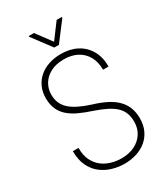

<svg xmlns="http://www.w3.org/2000/svg" viewBox="-221 -998 960 1104"><g transform="rotate(-30 259.5 -446.0)"><path d="M438 -172.4Q438 -204.6 429 -229.2Q419.9 -253.9 399.7 -273.9Q379.4 -293.9 345.9 -311Q312.5 -328.1 263.7 -344.7Q218.3 -359.4 181.4 -376.5Q144.5 -393.6 118.7 -416Q92.8 -438.5 78.9 -469.5Q64.9 -500.5 64.9 -543Q64.9 -584 79.8 -616.7Q94.7 -649.4 121.8 -672.9Q148.9 -696.3 185.8 -708.5Q222.7 -720.7 266.1 -720.7Q327.1 -720.7 372.6 -696.5Q418 -672.4 443.4 -627.7Q468.8 -583 468.8 -521H432.1Q432.1 -571.8 411.9 -608.6Q391.6 -645.5 354.2 -665.5Q316.9 -685.5 266.1 -685.5Q212.9 -685.5 176.3 -665.8Q139.6 -646 121.1 -614.3Q102.5 -582.5 102.5 -544.9Q102.5 -513.7 113 -489.3Q123.5 -464.8 144.8 -445.6Q166 -426.3 198.5 -410.2Q231 -394 275.4 -379.9Q326.2 -364.7 363.8 -345.7Q401.4 -326.7 426.3 -301.8Q451.2 -276.9 463.6 -245.1Q476.1 -213.4 476.1 -173.3Q476.1 -129.4 460.4 -95.5Q444.8 -61.5 417 -38.1Q389.2 -14.6 351.6 -2.4Q314 9.8 270.5 9.8Q231.4 9.8 191.9 -1.5Q152.3 -12.7 119.6 -37.6Q86.9 -62.5 67.1 -103Q47.4 -143.6 47.4 -202.1H85Q85 -151.9 102.1 -117.9Q119.1 -84 146.5 -63.7Q173.8 -43.5 206.5 -34.7Q239.3 -25.9 270.5 -25.9Q320.3 -25.9 357.9 -44.4Q395.5 -63 416.7 -95.9Q438 -128.9 438 -172.4ZM193.4 -902.3 268.6 -800.8 344.2 -902.3H377.9V-895.5L283.7 -771.5H252.9L158.7 -897.5V-902.3Z"/></g></svg>

Font: Roboto Condensed ExtraLight
Style: Regular
Weight: 250
Designer: Christian Robertson
Foundry: Google
Version: Version 3.008; 2023